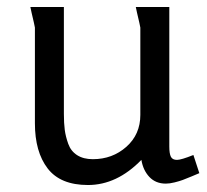

<svg xmlns="http://www.w3.org/2000/svg" viewBox="-20 -517 593 550"><path d="M534 -73 551 -21Q544 -18 528.5 -11.5Q513 -5 503.5 -1.5Q494 2 480 5.5Q466 9 455 9Q426 9 408 -10Q390 -29 385 -59Q315 13 232 13Q153 13 116.5 -34.5Q80 -82 80 -164V-438Q80 -439 77 -452.5Q74 -466 70.5 -480.5Q67 -495 67 -497H163V-191Q163 -164 165.5 -145Q168 -126 175.5 -105Q183 -84 201 -72.5Q219 -61 246 -61Q302 -61 342 -96.5Q382 -132 382 -188V-438Q382 -439 379 -452.5Q376 -466 372.5 -480.5Q369 -495 369 -497H465V-97Q465 -77 469.5 -68Q474 -59 487 -59Q499 -59 534 -73Z"/></svg>

Font: Rosario
Style: Regular
Weight: 400
Designer: Hector Gatti
Foundry: Omnibus-Type
Version: Version 1.004